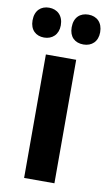

<svg xmlns="http://www.w3.org/2000/svg" viewBox="-103 -792 471 836"><g transform="rotate(10 132.5 -374.5)"><path d="M-17 -682C-17 -640 9 -617 45 -617C81 -617 108 -641 108 -682C108 -725 81 -749 45 -749C9 -749 -17 -726 -17 -682ZM156 -682C156 -640 181 -617 219 -617C256 -617 282 -641 282 -682C282 -725 256 -749 219 -749C182 -749 156 -726 156 -682ZM200 0V-546H66V0Z"/></g></svg>

Font: Noto Sans Telugu Condensed
Style: Bold
Weight: 700
Width: 3
Designer: Jelle Bosma - Monotype Design Team
Foundry: Monotype Imaging Inc.
Version: Version 2.005